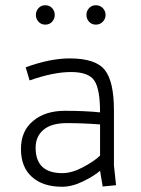

<svg xmlns="http://www.w3.org/2000/svg" viewBox="-20 -704 540 733"><path d="M218 -43Q255 -43 298.5 -66.5Q342 -90 362 -110V-229Q296 -234 236 -234Q176 -234 146 -208.5Q116 -183 116 -140Q116 -43 218 -43ZM217 9Q144 9 102 -28.5Q60 -66 60 -135Q60 -204 106 -242Q152 -281 228 -281Q304 -281 362 -275Q362 -364 340 -396.5Q318 -429 251 -429Q184 -429 93 -397L78 -447Q171 -481 246 -481Q345 -481 380 -437Q415 -393 415 -283V-73L423 3L372 8L362 -52Q339 -32 297 -11.5Q255 9 217 9ZM127 -621Q117 -632 117 -647Q117 -662 127 -673Q137 -684 153 -684Q169 -684 179 -673Q189 -662 189 -647Q189 -632 179 -621Q169 -610 153 -610Q137 -610 127 -621ZM320 -673Q330 -684 346 -684Q362 -684 372.5 -673Q383 -662 383 -647Q383 -632 372.5 -621Q362 -610 346 -610Q330 -610 320 -621Q310 -632 310 -647Q310 -662 320 -673Z"/></svg>

Font: Lekton
Style: Regular
Weight: 400
Designer: Paolo Mazzetti, Luciano Perondi, Raffaele Flato, Elena Papassissa, Emilio Macchia, Michela Povoleri, Tobias Seemiller, R
Version: Version 34.000